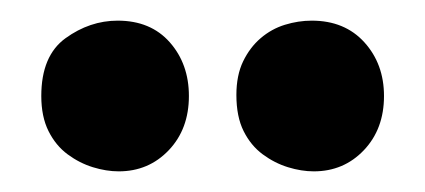

<svg xmlns="http://www.w3.org/2000/svg" viewBox="-20 -833 412 186"><path d="M20 -740Q20 -779 43.5 -796Q67 -813 94 -813Q126 -813 144.5 -792Q163 -771 163 -740Q163 -708 143.5 -687.5Q124 -667 95 -667Q83 -667 70 -671Q57 -675 45.5 -683.5Q34 -692 27 -706Q20 -720 20 -740ZM209 -741Q209 -760 215.5 -773.5Q222 -787 232.5 -796Q243 -805 256 -809Q269 -813 282 -813Q314 -813 333 -792Q352 -771 352 -740Q352 -708 332.5 -687.5Q313 -667 284 -667Q272 -667 259 -671Q246 -675 234.5 -683.5Q223 -692 216 -706Q209 -720 209 -741Z"/></svg>

Font: Ranchers
Style: Regular
Weight: 400
Designer: Pablo Impallari, Brenda Gallo
Foundry: Pablo Impallari, Brenda Gallo
Version: Version 1.000; ttfautohint (v0.8) -G 200 -r 50